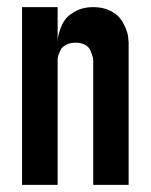

<svg xmlns="http://www.w3.org/2000/svg" viewBox="-20 -520 424 540"><path d="M42 -500H142.1V-399.9Q142.1 -403.8 142.6 -410.9Q143.1 -418 148.4 -435.1Q153.8 -452.1 163.3 -465.1Q172.9 -478 193.4 -489Q213.9 -500 241.9 -500Q270 -500 290.5 -489.5Q311 -479 320.6 -464.6Q330.1 -450.2 335.4 -435.5Q340.8 -420.9 340.8 -410.2L341.8 -399.9V-351.1V-350.1V0H242.2V-350.1V-351.1Q242.2 -355 240.5 -360.6Q238.8 -366.2 234.9 -376.7Q231 -387.2 220 -393.6Q209 -399.9 191.9 -399.9Q176.8 -399.9 165.8 -394Q154.8 -388.2 150.4 -379.2Q146 -370.1 144 -364Q142.1 -357.9 142.1 -352.1V0H42Z"/></svg>

Font: OSP-DIN
Style: DIN
Weight: 500
Width: 3
Version: Version 001.000